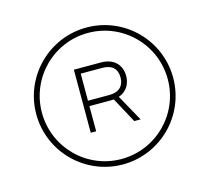

<svg xmlns="http://www.w3.org/2000/svg" viewBox="-87 -838 839 770"><g transform="rotate(-15 333.0 -453.0)"><path d="M333 -168.9C490.2 -168.9 617.2 -296.4 617.2 -453.1C617.2 -609.9 490.2 -737.3 333 -737.3C176.3 -737.3 48.8 -609.9 48.8 -453.1C48.8 -296.4 176.3 -168.9 333 -168.9ZM333 -191.4C189 -191.4 72.3 -308.6 72.3 -453.1C72.3 -597.7 189 -714.8 333 -714.8C478 -714.8 594.7 -597.7 594.7 -453.1C594.7 -308.6 478 -191.4 333 -191.4ZM421.4 -325.2H447.8L386.7 -435.1C419.4 -446.3 437 -474.6 437 -508.8C437 -554.7 406.7 -586.9 353 -586.9H240.7V-325.2H263.2V-429.7H353L364.7 -430.2ZM263.2 -452.1V-564.5H352.1C393.6 -564.5 413.6 -543.9 413.6 -508.8C413.6 -474.6 393.6 -452.1 352.1 -452.1Z"/></g></svg>

Font: Raveo Thin
Style: Regular
Weight: 100
Designer: Jakub Foglar, Rasmus Andersson (Inter)
Foundry: Jakubfoglar.com
Version: Version 1.100;Glyphs 3.2.3 (3260)